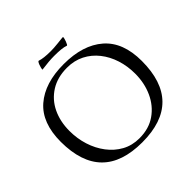

<svg xmlns="http://www.w3.org/2000/svg" viewBox="-198 -982 1180 1180"><g transform="rotate(-45 392.0 -391.5)"><path d="M392 11Q41 11 40 -345Q40 -510 133 -590.5Q226 -671 390 -671Q557 -671 650.5 -589.5Q744 -508 744 -345Q744 11 392 11ZM398 -19Q481 -19 539.5 -60Q598 -101 629 -169Q660 -237 660 -319Q660 -384 641.5 -442Q623 -500 587.5 -545Q552 -590 502 -615.5Q452 -641 389 -641Q306 -641 246.5 -603.5Q187 -566 156 -501.5Q125 -437 125 -355Q125 -289 144 -229Q163 -169 199 -121.5Q235 -74 285 -46.5Q335 -19 398 -19ZM484 -737Q468 -743 443.5 -745.5Q419 -748 385 -748Q340 -748 275 -739Q274 -739 274 -741Q274 -749 282 -773Q291 -796 297 -794Q328 -783 392 -783Q405 -783 420 -784Q435 -785 454 -787Q477 -790 490 -791Q503 -792 505 -792Q506 -792 506 -790Q506 -781 498 -759Q489 -735 484 -737Z"/></g></svg>

Font: Gideon Roman
Style: Regular
Weight: 400
Designer: Robert E. Leuschke
Foundry: Robert E. Leuschke
Version: Version 2.010